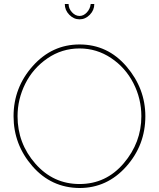

<svg xmlns="http://www.w3.org/2000/svg" viewBox="-20 -938 797 963"><path d="M379 5Q237 4 142.5 -104.5Q48 -213 48 -355Q48 -499 144.5 -607Q241 -715 379 -715Q520 -715 614.5 -604.5Q709 -494 709 -355Q709 -210 613 -102.5Q517 5 379 5ZM68 -355Q68 -219 157.5 -117Q247 -15 379 -15Q512 -15 600.5 -119Q689 -223 689 -355Q689 -443 649 -521Q609 -599 537 -647Q465 -695 379 -695Q290 -695 217.5 -645Q145 -595 106.5 -517.5Q68 -440 68 -355ZM379 -858Q399 -858 415.5 -875.5Q432 -893 435 -918H453Q453 -887 430.5 -864Q408 -841 379 -841Q350 -841 327.5 -864Q305 -887 305 -918H324Q324 -895 341 -876.5Q358 -858 379 -858Z"/></svg>

Font: Raleway
Style: Thin
Weight: 100
Designer: Matt McInerney, Pablo Impallari, Rodrigo Fuenzalida
Foundry: Matt McInerney, Pablo Impallari, Rodrigo Fuenzalida
Version: Version 3.000